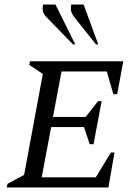

<svg xmlns="http://www.w3.org/2000/svg" viewBox="-20 -832 602 852"><path d="M10 0 13 -16 87 -56 170 -504 110 -544 113 -560H527L500 -414H483L454 -515H253L215 -313H360L415 -383H431L395 -192H378L353 -268H207L165 -45H405L472 -155H488L461 0ZM406 -635 311 -754Q298 -771 295.5 -783.5Q293 -796 296 -812H351L416 -635ZM304 -635 188 -754Q172 -770 170 -784.5Q168 -799 171 -812H226L314 -635Z"/></svg>

Font: Spectral SC
Style: Italic
Weight: 400
Italic angle: -10°
Designer: Jean-Baptiste Levee
Foundry: Production Type
Version: Version 2.001